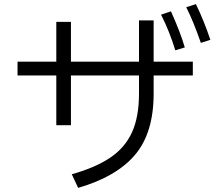

<svg xmlns="http://www.w3.org/2000/svg" viewBox="-20 -876 1040 931"><path d="M930 -856Q970 -773 1000 -683L954 -668Q918 -772 883 -841ZM830 -632Q802 -724 761 -805L809 -821Q856 -716 876 -646ZM725 -777V-577H915V-510H725V-422Q725 -232 635 -125.5Q545 -19 359 35L328 -31Q445 -64 516 -112.5Q587 -161 620.5 -235.5Q654 -310 654 -422V-510H324V-269H253V-510H65V-577H253V-770H324V-577H654V-777Z"/></svg>

Font: IBM Plex Sans SC
Style: Regular
Weight: 400
Designer: Mike Abbink; Paul van der Laan; Pieter van Rosmalen; Eunyou Noh; Wujin Sim; Chorong Kim; Dohee Lee; Yejin We; Jinhee Kim
Foundry: Sandoll Inc.
Version: Version 1.000